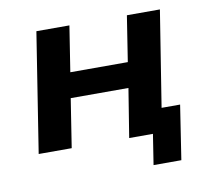

<svg xmlns="http://www.w3.org/2000/svg" viewBox="-72 -586 884 796"><g transform="rotate(-10 369.5 -187.5)"><path d="M512 128 532 0H432L465 -205H222L190 0H51L130 -503H269L239 -311H481L511 -503H650L586 -100H664L629 128Z"/></g></svg>

Font: Nunito Sans 6pt
Style: Bold Italic
Weight: 700
Italic angle: -9°
Version: Version 3.101;gftools[0.9.27]